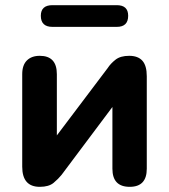

<svg xmlns="http://www.w3.org/2000/svg" viewBox="-20 -715 654 743"><path d="M183 -611Q138 -611 138 -654Q138 -695 183 -695H432Q476 -695 476 -654Q476 -611 432 -611ZM134 8Q66 8 66 -70V-428Q66 -463 84 -481Q102 -499 134 -499Q200 -499 200 -428V-191L397 -452Q408 -469 427 -484Q446 -499 480 -499Q514 -499 531 -480Q548 -461 548 -420V-62Q548 8 482 8Q415 8 415 -62V-301L218 -38Q206 -23 187.5 -7.5Q169 8 134 8Z"/></svg>

Font: Chiron GoRound TC
Style: Bold
Weight: 700
Designer: Ryoko NISHIZUKA 西塚涼子 (kana, bopomofo & ideographs); Paul D. Hunt (Latin, Greek & Cyrillic); Sandoll Communications 산돌커뮤니
Foundry: Adobe
Version: Version 1.000;hotconv 1.1.1;makeotfexe 2.6.0